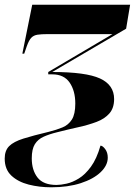

<svg xmlns="http://www.w3.org/2000/svg" viewBox="-33 -556 597 816"><path d="M185 240Q134 240 89 228.5Q44 217 15.5 190.5Q-13 164 -13 118Q-13 84 6 65Q25 46 66.5 33Q108 20 175 4Q207 -4 232.5 -14.5Q258 -25 272.5 -48Q287 -71 287 -116Q287 -170 263 -205Q239 -240 189 -240H172V-250L445 -411H169Q143 -411 126.5 -408.5Q110 -406 100 -395.5Q90 -385 81 -360L70 -328H62L104 -536H520L503 -434L189 -250Q332 -250 392 -222.5Q452 -195 452 -135Q452 -97 432 -74Q412 -51 377.5 -38Q343 -25 300 -15.5Q257 -6 210 6Q177 14 152.5 25Q128 36 115 57Q102 78 102 117Q102 167 126.5 198.5Q151 230 207 230Q225 230 250 224.5Q275 219 302 202.5Q329 186 353.5 152.5Q378 119 394 63Q403 63 414 77.5Q425 92 425 114Q425 147 394.5 176Q364 205 310 222.5Q256 240 185 240Z"/></svg>

Font: Noto Serif Display ExtraCondensed Black
Style: Italic
Weight: 900
Width: 2
Italic angle: -12°
Designer: Monotype Design Team
Foundry: Monotype Imaging Inc.
Version: Version 2.009